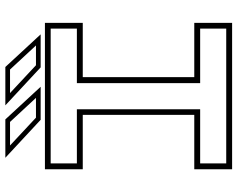

<svg xmlns="http://www.w3.org/2000/svg" viewBox="-105 -783 888 718"><g transform="rotate(-90 339.0 -424.0)"><path d="M65 0V-141.5H268.5V-558.5H65V-700H612.5V-558.5H409.5V-141.5H612.5V0ZM87 -22H591V-119.5H387V-580.5H591V-678.5H87V-580.5H289.5V-119.5H87ZM569.5 -716H446L304 -848H447.5ZM528 -733.5 438 -830.5H350L454 -733.5ZM373.5 -716H250L108 -848H251.5ZM332 -733.5 242 -830.5H154L258 -733.5Z"/></g></svg>

Font: Tourney Expanded ExtraLight
Style: Regular
Weight: 200
Width: 7
Designer: Tyler Finck
Foundry: Etcetera Type Co
Version: Version 1.010; ttfautohint (v1.8.3)